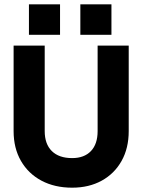

<svg xmlns="http://www.w3.org/2000/svg" viewBox="-20 -861 659 889"><path d="M352 -841H496V-700H352ZM114 -841H258V-700H114ZM43 -650H187V-254Q187 -194 220 -161.5Q253 -129 314 -129Q370 -129 401 -161.5Q432 -194 432 -254V-650H576V-254Q576 -175 543 -116Q510 -57 451 -24.5Q392 8 314 8Q233 8 172 -24.5Q111 -57 77 -116Q43 -175 43 -254Z"/></svg>

Font: Overused Grotesk
Style: Bold
Weight: 700
Version: Version 0.003